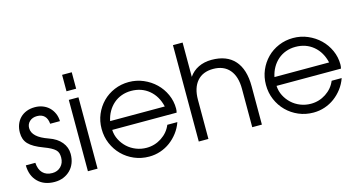

<svg xmlns="http://www.w3.org/2000/svg" viewBox="-79 -1074 2657 1422"><g transform="rotate(-15 1249.0 -363.0)"><path d="M18 -161Q19 -81 66.5 -34Q114 13 194 13Q231 13 261.5 0.5Q292 -12 314.5 -34.5Q337 -57 349 -88Q361 -119 361 -157Q361 -208 328 -248Q295 -288 234 -309Q203 -320 180.5 -332Q158 -344 143 -358Q128 -372 120.5 -387.5Q113 -403 113 -421Q113 -452 135 -472Q157 -492 192 -492Q228 -492 248.5 -471.5Q269 -451 272 -412H347Q346 -445 334 -472Q322 -499 302 -518.5Q282 -538 254 -549Q226 -560 193 -560Q158 -560 129.5 -549Q101 -538 80.5 -517.5Q60 -497 49 -468.5Q38 -440 38 -406Q38 -379 45.5 -357.5Q53 -336 69.5 -318.5Q86 -301 113 -285.5Q140 -270 180 -255Q212 -243 232.5 -232Q253 -221 265 -209.5Q277 -198 281.5 -183.5Q286 -169 286 -150Q286 -108 260 -81.5Q234 -55 194 -55Q147 -55 120.5 -82.5Q94 -110 91 -161Z M451 0H525V-547H451ZM451 -613H525V-739H451Z M1108 -180Q1085 -124 1032.5 -89.5Q980 -55 917 -55Q875 -55 837 -70Q799 -85 770.5 -111.5Q742 -138 724 -173Q706 -208 704 -249H1198Q1200 -257 1201 -264.5Q1202 -272 1202 -280Q1202 -337 1179 -388Q1156 -439 1116.5 -477Q1077 -515 1024.5 -537.5Q972 -560 913 -560Q854 -560 802 -538Q750 -516 712 -477.5Q674 -439 652 -387.5Q630 -336 630 -276Q630 -215 652.5 -162.5Q675 -110 714 -71Q753 -32 805.5 -9.5Q858 13 919 13Q964 13 1005.5 -1Q1047 -15 1081.5 -40.5Q1116 -66 1143 -101.5Q1170 -137 1185 -180ZM706 -316Q714 -355 732.5 -387.5Q751 -420 778 -443.5Q805 -467 839.5 -479.5Q874 -492 913 -492Q993 -492 1049.5 -445Q1106 -398 1125 -316Z M1301 0H1375V-300Q1375 -391 1418.5 -441.5Q1462 -492 1542 -492Q1623 -492 1667 -440.5Q1711 -389 1711 -294V0H1785V-294Q1785 -424 1724.5 -492Q1664 -560 1548 -560Q1492 -560 1447.5 -538.5Q1403 -517 1375 -476V-739H1301Z M2368 -180Q2345 -124 2292.5 -89.5Q2240 -55 2177 -55Q2135 -55 2097 -70Q2059 -85 2030.5 -111.5Q2002 -138 1984 -173Q1966 -208 1964 -249H2458Q2460 -257 2461 -264.5Q2462 -272 2462 -280Q2462 -337 2439 -388Q2416 -439 2376.5 -477Q2337 -515 2284.5 -537.5Q2232 -560 2173 -560Q2114 -560 2062 -538Q2010 -516 1972 -477.5Q1934 -439 1912 -387.5Q1890 -336 1890 -276Q1890 -215 1912.5 -162.5Q1935 -110 1974 -71Q2013 -32 2065.5 -9.5Q2118 13 2179 13Q2224 13 2265.5 -1Q2307 -15 2341.5 -40.5Q2376 -66 2403 -101.5Q2430 -137 2445 -180ZM1966 -316Q1974 -355 1992.5 -387.5Q2011 -420 2038 -443.5Q2065 -467 2099.5 -479.5Q2134 -492 2173 -492Q2253 -492 2309.5 -445Q2366 -398 2385 -316Z"/></g></svg>

Font: Involve
Style: Regular
Weight: 400
Designer: Stefan Peev
Foundry: Context Ltd.
Version: Version 1.001